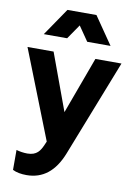

<svg xmlns="http://www.w3.org/2000/svg" viewBox="-108 -878 818 1167"><g transform="rotate(10 301.0 -294.0)"><path d="M140 222C240 222 312 165 357 51L591 -546H430L301 -195L172 -546H11L226 0L216 23C200 59 181 92 122 92C100 92 73 88 54 82V205C77 217 108 222 140 222ZM95 -640H239L301 -730L363 -640H507L390 -810H211Z"/></g></svg>

Font: Mluvka ExtraBold
Style: Regular
Weight: 800
Designer: Modified by Jiří Krblich, Original typeface by Gumpita Rahayu
Foundry: Gumpita Rahayu & Jiří Krblich
Version: Version 2.000;Glyphs 3.1.1 (3134)